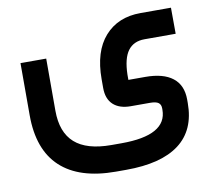

<svg xmlns="http://www.w3.org/2000/svg" viewBox="-70 -464 844 761"><g transform="rotate(-10 352.0 -83.0)"><path d="M344.7 -152.3Q344.7 -263.7 397.7 -323.7Q450.7 -383.8 542 -383.8H654.8H664.6V-374L665 -288.6V-278.8H655.3H539.6Q495.6 -278.8 472.9 -248.3Q450.2 -217.8 448.7 -152.3V-131.3H517.1Q588.9 -131.3 626.7 -101.8Q664.6 -72.3 664.6 -14.2V0Q664.6 108.9 592 163.6Q519.5 218.3 378.4 218.3H337.4Q190.4 218.3 114.7 147.9Q39.1 77.6 39.1 -61V-261.2V-271H48.8H132.8H142.6V-261.2V-61Q142.6 25.9 190.7 68.6Q238.8 111.3 337.4 111.3H378.4Q561 111.3 561 8.8V2.9Q561 -12.2 551.3 -19.5Q541.5 -26.9 517.1 -26.9H439.9Q394.5 -26.9 369.6 -50Q344.7 -73.2 344.7 -117.2Z"/></g></svg>

Font: Shabnam Medium FD
Style: Medium-FD
Weight: 500
Foundry: DejaVu fonts team - Redesigned by Saber Rastikerdar - Based on Vazir font
Version: Version 5.0.0